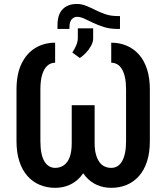

<svg xmlns="http://www.w3.org/2000/svg" viewBox="-20 -923 831 954"><path d="M563 -843.3H576.2V-779.3H562.5Q527.3 -779.3 497.8 -788.3Q468.3 -797.4 443.8 -809.1Q419.4 -820.8 399.4 -830.1Q379.4 -839.4 362.8 -839.4Q347.2 -839.4 336.2 -826.9Q325.2 -814.5 325.2 -788.1V-779.3H265.6V-796.9Q265.6 -851.1 291.3 -877.2Q316.9 -903.3 361.8 -903.3Q385.3 -903.3 407.7 -894.3Q430.2 -885.3 453.9 -873.3Q477.5 -861.3 504.2 -852.3Q530.8 -843.3 563 -843.3ZM376.5 -634.8 339.4 -662.1Q352.5 -682.1 359.6 -699.7Q366.7 -717.3 366.7 -735.8V-782.2H442.9V-732.4Q442.9 -713.9 432.1 -694.6Q421.4 -675.3 406 -659.4Q390.6 -643.6 376.5 -634.8ZM253.9 -710.9V-611.3Q231.9 -611.3 215.6 -596.9Q199.2 -582.5 189.9 -553.2Q180.7 -523.9 180.7 -478.5V-221.7Q180.7 -187.5 185.8 -162.4Q190.9 -137.2 200.9 -120.8Q210.9 -104.5 224.4 -96.7Q237.8 -88.9 253.9 -88.9Q278.8 -88.9 297.6 -102.1Q316.4 -115.2 326.4 -142.6Q336.4 -169.9 336.4 -211.9V-400.4H431.6V-211.9Q431.6 -157.2 418.5 -115.5Q405.3 -73.7 381.1 -45.9Q356.9 -18.1 324.7 -3.9Q292.5 10.3 253.9 10.3Q212.9 10.3 177.7 -4.4Q142.6 -19 116.7 -48.1Q90.8 -77.1 76.4 -120.6Q62 -164.1 62 -221.7V-478.5Q62 -555.2 87.2 -606.9Q112.3 -658.7 155.8 -684.8Q199.2 -710.9 253.9 -710.9ZM532.7 -611.3V-710.9Q574.2 -710.9 609.4 -696Q644.5 -681.2 670.4 -652.1Q696.3 -623 710.4 -579.6Q724.6 -536.1 724.6 -478.5V-221.7Q724.6 -164.1 710.4 -120.6Q696.3 -77.1 670.4 -48.1Q644.5 -19 609.6 -4.4Q574.7 10.3 532.7 10.3Q494.6 10.3 462.2 -3.9Q429.7 -18.1 405.8 -45.9Q381.8 -73.7 368.4 -115.5Q355 -157.2 355 -211.9V-400.4H450.2V-211.9Q450.2 -180.2 456.3 -157.2Q462.4 -134.3 473.1 -118.9Q483.9 -103.5 499 -96.2Q514.2 -88.9 532.7 -88.9Q549.3 -88.9 562.7 -96.7Q576.2 -104.5 585.9 -120.8Q595.7 -137.2 601.1 -162.4Q606.4 -187.5 606.4 -221.7V-478.5Q606.4 -512.7 601.1 -537.8Q595.7 -563 585.9 -579.3Q576.2 -595.7 562.7 -603.5Q549.3 -611.3 532.7 -611.3Z"/></svg>

Font: Roboto Condensed Medium
Style: Regular
Weight: 500
Designer: Christian Robertson
Foundry: Google
Version: Version 3.0